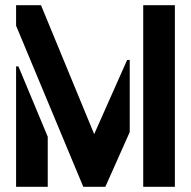

<svg xmlns="http://www.w3.org/2000/svg" viewBox="-20 -720 736 740"><path d="M301 0 42 -621V-700H138L343 -203L470 -489H480V-211L386 0ZM42 0V-464H51L164 -193V0ZM532 0V-700H654V0Z"/></svg>

Font: Stick No Bills ExtraLight
Style: Bold
Weight: 700
Version: Version 2.000